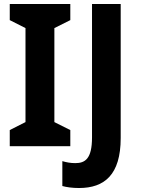

<svg xmlns="http://www.w3.org/2000/svg" viewBox="-20 -734 709 964"><path d="M333 0V-81L253 -121V-593L333 -633V-714H29V-633L108 -593V-121L29 -81V0ZM377 210C504 210 586 144 586 -41V-714H442V-44C442 64 407 85 358 85C334 85 313 81 293 75V200C315 206 343 210 377 210Z"/></svg>

Font: Noto Sans Malayalam SemiCondensed
Style: Bold
Weight: 700
Width: 4
Designer: Jelle Bosma - Monotype Design Team
Foundry: Monotype Imaging Inc.
Version: Version 2.104